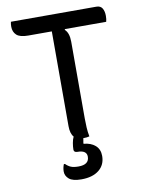

<svg xmlns="http://www.w3.org/2000/svg" viewBox="-99 -768 798 1064"><g transform="rotate(-10 300.0 -236.0)"><path d="M356 1Q343 5 323 5H321Q320 12 319 18.5Q318 25 317 30V36Q357 39 382 60.5Q407 82 407 120Q407 170 371 199Q335 228 272 228Q223 228 202.5 210.5Q182 193 182 169Q182 148 190 128H196Q210 142 225.5 148.5Q241 155 268 155Q328 155 328 110Q328 74 276 74Q256 74 256 58Q256 42 259.5 21.5Q263 1 270 -13Q252 -33 252 -75V-608H119Q73 -608 54 -625.5Q35 -643 35 -673Q35 -687 38 -700H519Q542 -700 552 -683.5Q562 -667 562 -641Q562 -631 561 -623Q560 -615 558 -608H326L324 -604Q348 -583 348 -533V-101Q348 -76 349.5 -50Q351 -24 356 1Z"/></g></svg>

Font: Recursive Sn Csl St
Style: Regular
Weight: 400
Version: Version 1.079;hotconv 1.0.112;makeotfexe 2.5.65598; ttfautoh